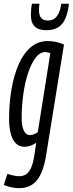

<svg xmlns="http://www.w3.org/2000/svg" viewBox="-35 -760 379 1000"><path d="M-15.1 203.1 3.8 145.2Q18.9 151 35.9 154.4Q52.9 157.7 65.8 157.7Q86.5 157.7 101.8 147.2Q117.1 136.7 127.7 112Q138.3 87.2 144.4 46.3L153.3 -16.2Q143.1 -9.2 132.3 -4.4Q121.6 0.4 111.6 2.4Q101.7 4.4 91.7 4.4Q65 4.4 47.3 -13.5Q29.5 -31.4 20.9 -64.1Q12.3 -96.8 12.3 -140.3Q12.3 -220.5 24.5 -293.3Q36.8 -366 61.5 -423.3Q86.3 -480.5 124.5 -513.4Q162.6 -546.2 214.1 -546.2Q225 -546.2 236.5 -544.9Q248 -543.6 259.1 -541Q270.3 -538.3 280.2 -535Q290.1 -531.7 298.3 -528.1L205.4 47.4Q190.9 137.8 157.3 178.9Q123.6 220 65.3 220Q47.6 220 26.4 216Q5.2 212 -15.1 203.1ZM227.1 -482.8Q220 -485.5 213.3 -487.2Q206.7 -488.9 201.3 -488.9Q173.1 -488.9 150.5 -459.4Q127.9 -429.9 111.5 -380.5Q95.2 -331.2 86.5 -270Q77.8 -208.8 77.8 -145.5Q77.8 -102.7 89.2 -79.5Q100.6 -56.4 120.8 -56.4Q127.3 -56.4 135 -58.4Q142.7 -60.5 149.9 -64.3Q157.1 -68 161.9 -72.2ZM206.9 -602.8Q181.3 -602.8 163.2 -610.5Q145 -618.1 135.4 -635.9Q125.8 -653.6 125.8 -684.2Q125.8 -697.8 127.3 -713Q128.8 -728.2 131.5 -740.5H170.6Q169.2 -732.1 168.6 -724.8Q167.9 -717.5 167.9 -707.9Q167.9 -690.7 172.6 -678.3Q177.2 -666 187.4 -659.6Q197.6 -653.2 214.9 -653.2Q236.1 -653.2 249.9 -663.9Q263.6 -674.5 272.1 -694.1Q280.5 -713.7 283.9 -740.5H324.1Q318.5 -691.1 304.3 -660.8Q290.1 -630.6 266.4 -616.7Q242.6 -602.8 206.9 -602.8Z"/></svg>

Font: Georama ExtraCondensed Thin
Style: Italic
Weight: 100
Width: 2
Italic angle: -9°
Designer: Jean-Baptiste Levee
Foundry: Production Type
Version: Version 1.001